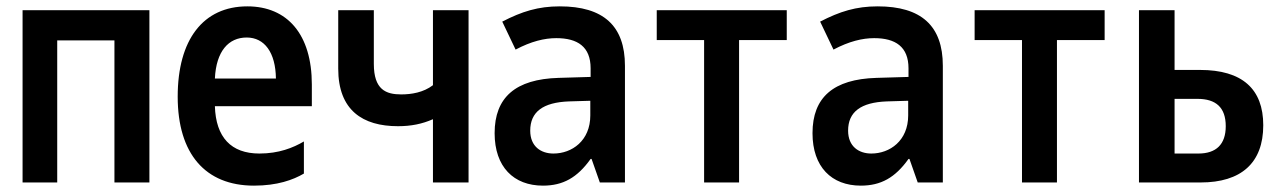

<svg xmlns="http://www.w3.org/2000/svg" viewBox="-20 -574 4040 604"><path d="M51 0H160V-447H340V0H450V-542H51Z M779 10C852 10 902 -8 936 -28V-129C902 -109 857 -91 796 -91C707 -91 659 -142 656 -240H961V-308C961 -466 884 -554 758 -554C619 -554 539 -449 539 -270C539 -90 626 10 779 10ZM656 -327C660 -413 699 -456 756 -456C812 -456 847 -409 848 -327Z M1342 0H1454V-542H1342V-306C1312 -283 1274 -277 1242 -277C1194 -277 1156 -292 1156 -373V-542H1044V-358C1044 -227 1121 -177 1232 -177C1273 -177 1308 -184 1342 -199Z M1688 10C1751 10 1796 -15 1838 -74H1841L1867 0H1946V-367C1946 -493 1878 -554 1741 -554C1673 -554 1622 -538 1560 -506L1602 -418C1651 -444 1693 -454 1730 -454C1797 -454 1838 -427 1838 -359V-332L1737 -329C1602 -325 1536 -268 1536 -155C1536 -49 1596 10 1688 10ZM1721 -91C1682 -91 1648 -113 1648 -163C1648 -222 1688 -252 1770 -255L1837 -257V-211C1837 -131 1779 -91 1721 -91Z M2195 0H2305V-448H2455V-542H2046V-448H2195Z M2688 10C2751 10 2796 -15 2838 -74H2841L2867 0H2946V-367C2946 -493 2878 -554 2741 -554C2673 -554 2622 -538 2560 -506L2602 -418C2651 -444 2693 -454 2730 -454C2797 -454 2838 -427 2838 -359V-332L2737 -329C2602 -325 2536 -268 2536 -155C2536 -49 2596 10 2688 10ZM2721 -91C2682 -91 2648 -113 2648 -163C2648 -222 2688 -252 2770 -255L2837 -257V-211C2837 -131 2779 -91 2721 -91Z M3195 0H3305V-448H3455V-542H3046V-448H3195Z M3563 0H3757C3884 0 3954 -61 3954 -180C3954 -294 3888 -354 3755 -354H3675V-542H3563ZM3675 -91V-263H3747C3805 -263 3836 -236 3836 -177C3836 -120 3806 -91 3750 -91Z"/></svg>

Font: Noto Sans Mono ExtraCondensed SemiBold
Style: Regular
Weight: 600
Width: 2
Designer: Monotype Design Team
Foundry: Monotype Imaging Inc.
Version: Version 2.014